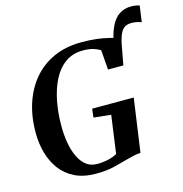

<svg xmlns="http://www.w3.org/2000/svg" viewBox="-126 -993 1065 1117"><g transform="rotate(-15 407.0 -434.0)"><path d="M629 -606 605.5 -663Q616.5 -745 638.8 -792Q661 -839 692.5 -858.8Q724 -878.5 761 -878.5Q776.5 -878.5 790 -876.5Q803.5 -874.5 813.5 -870.5L800 -773.5Q788 -778.5 772 -781.8Q756 -785 740.5 -785Q715.5 -785 699 -774.5Q682.5 -764 671 -737.5Q659.5 -711 650.5 -663.5ZM316.5 9Q241.5 9 188.5 -17.2Q135.5 -43.5 102.5 -88.2Q69.5 -133 53.8 -188.8Q38 -244.5 37.5 -304Q36 -402 62.2 -484Q88.5 -566 139 -626Q189.5 -686 262.8 -719Q336 -752 429 -752Q484.5 -752 521.5 -747.2Q558.5 -742.5 584.2 -736.2Q610 -730 630 -725.5Q638 -724 645.5 -722.5Q653 -721 661.5 -720L631.5 -558.5H539L530 -677Q514.5 -687.5 489.8 -695.5Q465 -703.5 426.5 -703.5Q363.5 -703.5 318.8 -671Q274 -638.5 246 -582.5Q218 -526.5 204.8 -455.8Q191.5 -385 192 -308Q192 -259 199.8 -212Q207.5 -165 224.8 -127Q242 -89 269.5 -66.5Q297 -44 337.5 -44Q371 -44 403 -51.2Q435 -58.5 457.5 -71.5L489 -299.5L385 -310.5L391 -362.5H641.5L596 -41Q580 -41 558.5 -36.5Q537 -32 515 -26Q475.5 -15 428.2 -3Q381 9 316.5 9Z"/></g></svg>

Font: Merriweather 60pt
Style: Bold Italic
Weight: 700
Italic angle: -7.8°
Version: Version 2.101